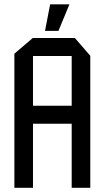

<svg xmlns="http://www.w3.org/2000/svg" viewBox="-20 -888 495 908"><path d="M48 0V-634.1L135 -708.3H136V0ZM136 -302.9V-388.1H319V-302.9ZM319 0V-623.1H407V0ZM136 -623.1V-708.3H334.2L407 -624.1V-623.1ZM192.9 -742 217.1 -867.5H307.9V-866.5L256.4 -742Z"/></svg>

Font: Foldit Thin
Style: Regular
Weight: 100
Designer: Sophia Tai
Foundry: Sophia Tai
Version: Version 1.003